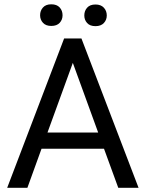

<svg xmlns="http://www.w3.org/2000/svg" viewBox="-20 -894 692 914"><path d="M14.2 0 285.2 -710.9H367.7L639.6 0H543L475.1 -186H177.7L110.4 0ZM206.1 -263.2H447.3L326.7 -594.7ZM170.9 -821.3Q170.9 -843.3 184.6 -858.4Q198.2 -873.5 224.1 -873.5Q250.5 -873.5 264.2 -858.4Q277.8 -843.3 277.8 -821.3Q277.8 -800.3 264.2 -785.4Q250.5 -770.5 224.1 -770.5Q198.2 -770.5 184.6 -785.4Q170.9 -800.3 170.9 -821.3ZM381.3 -820.3Q381.3 -842.3 394.8 -857.4Q408.2 -872.6 434.6 -872.6Q460.4 -872.6 474.4 -857.4Q488.3 -842.3 488.3 -820.3Q488.3 -799.3 474.4 -784.4Q460.4 -769.5 434.6 -769.5Q408.2 -769.5 394.8 -784.4Q381.3 -799.3 381.3 -820.3Z"/></svg>

Font: Roboto21382017
Style: Regular
Weight: 400
Designer: Christian Robertson
Foundry: Google
Version: Version 2.138; 2017